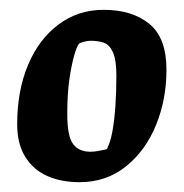

<svg xmlns="http://www.w3.org/2000/svg" viewBox="-20 -727 374 391"><path d="M142 -356Q105 -356 76.5 -368.5Q48 -381 31.5 -407.5Q15 -434 15 -474Q15 -542 37 -594.5Q59 -647 99 -677Q139 -707 191 -707Q249 -707 284 -678.5Q319 -650 319 -585Q319 -525 298 -473Q277 -421 237 -388.5Q197 -356 142 -356ZM164 -418Q172 -418 179.5 -419.5Q187 -421 192.5 -422Q198 -423 198 -424Q205 -438 209 -460Q213 -482 215 -511Q217 -540 217 -573Q217 -605 210 -620.5Q203 -636 191.5 -640Q180 -644 165 -644Q161 -644 155.5 -643Q150 -642 146 -640.5Q142 -639 141 -638Q137 -634 131.5 -615.5Q126 -597 121.5 -567Q117 -537 117 -495Q117 -449 129 -433.5Q141 -418 164 -418Z"/></svg>

Font: Faustina Light
Style: Bold Italic
Weight: 700
Italic angle: -8°
Version: Version 1.200